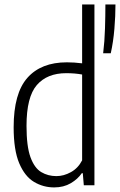

<svg xmlns="http://www.w3.org/2000/svg" viewBox="-20 -828 536 858"><path d="M222 9.5Q173.5 9.5 132.2 -15Q91 -39.5 66 -98.2Q41 -157 41 -259.5Q41 -410.5 102.2 -480Q163.5 -549.5 279 -549.5Q311.5 -549.5 347 -545V-808H402V0H354.5L350 -54H345.5Q328 -28 296.2 -9.2Q264.5 9.5 222 9.5ZM232 -41Q265 -41 297 -58.8Q329 -76.5 347 -111.5V-495Q314.5 -501 276 -501Q190.5 -501 144.5 -447.8Q98.5 -394.5 98.5 -265.5Q98.5 -174 116.2 -125.5Q134 -77 164.2 -59Q194.5 -41 232 -41ZM441 -590Q447.5 -643 449.2 -701.2Q451 -759.5 451 -808H496Q496 -757 491.2 -699.2Q486.5 -641.5 475 -590Z"/></svg>

Font: Encode Sans Condensed Light
Style: Regular
Weight: 300
Width: 3
Designer: Multiple Designers
Foundry: Impallari Type
Version: Version 3.000; ttfautohint (v1.8.3) -l 8 -r 50 -G 200 -x 14 